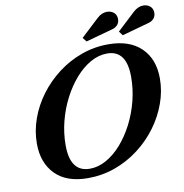

<svg xmlns="http://www.w3.org/2000/svg" viewBox="-101 -1064 1124 1171"><g transform="rotate(-10 461.0 -478.5)"><path d="M350 10.5Q218 10.5 148.2 -60.5Q78.5 -131.5 78.5 -250.5Q78.5 -329 105.8 -404.8Q133 -480.5 182.5 -546.8Q232 -613 298.8 -663.8Q365.5 -714.5 445 -743.2Q524.5 -772 611.5 -772Q743 -772 814.8 -702.5Q886.5 -633 886.5 -512.5Q886.5 -435 859.2 -359.2Q832 -283.5 782.8 -216.8Q733.5 -150 666.2 -98.8Q599 -47.5 518.8 -18.5Q438.5 10.5 350 10.5ZM371 -44Q423.5 -44 474 -72.5Q524.5 -101 568 -150.8Q611.5 -200.5 644.8 -265.2Q678 -330 696.8 -403.5Q715.5 -477 715.5 -552.5Q715.5 -718 595.5 -718Q542.5 -718 492 -689.5Q441.5 -661 397.8 -611Q354 -561 320.5 -496.2Q287 -431.5 268.2 -358.2Q249.5 -285 249.5 -210.5Q249.5 -44 371 -44ZM485 -812 465.5 -837.5 577 -941.5Q591.5 -955.5 607.2 -962Q623 -968.5 638.5 -968.5Q664 -968.5 681 -953.8Q698 -939 698 -913.5Q698 -892 685.5 -877.8Q673 -863.5 652.5 -858ZM709.5 -811 690 -837 801.5 -941Q816 -954.5 831.8 -961.2Q847.5 -968 863 -968Q888.5 -968 905.5 -953.2Q922.5 -938.5 922.5 -913Q922.5 -891.5 910 -877.2Q897.5 -863 877 -857.5Z"/></g></svg>

Font: Libre Caslon Text
Style: Italic
Weight: 400
Italic angle: -22.583°
Designer: Pablo Impallari, Rodrigo Fuenzalida, Katja Schimmel
Foundry: Pablo Impallari, Rodrigo Fuenzalida
Version: Version 2.000